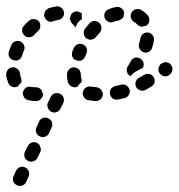

<svg xmlns="http://www.w3.org/2000/svg" viewBox="-32 -302 582 625"><path d="M12 271Q10 276 10 280Q10 284 11 289Q13 293 16 296Q19 299 23 301Q32 305 40 302Q49 299 53 291L61 273Q63 269 63 265Q63 260 62 256Q60 252 57 248Q54 245 50 243Q42 239 33 242Q24 246 20 254L13 270Q13 270 13 270Q13 270 13 270ZM101 185Q101 180 99 176Q98 172 95 168Q92 165 88 163Q79 159 71 162Q62 166 58 174L49 192Q47 197 47 201Q47 205 48 210Q50 214 53 217Q56 221 60 222Q69 226 77 223Q86 220 90 212L99 193Q101 189 101 185ZM137 96Q134 87 125 83Q117 79 108 82Q99 85 95 94L87 112Q83 121 86 130Q89 138 98 142Q106 146 115 143Q124 140 128 131L136 113Q140 104 137 96ZM176 24Q176 20 175 16Q173 11 170 8Q167 5 163 3Q154 -1 146 2Q137 5 133 14L124 32Q120 41 124 49Q127 58 135 62Q144 66 152 63Q161 60 165 51L174 33Q176 29 176 24ZM84 27H85Q95 27 101 20Q108 14 108 5Q108 4 108 3Q108 2 107 1Q106 -2 104 -6Q104 -7 104 -8Q103 -9 103 -10Q102 -11 101 -11Q98 -14 94 -16Q90 -18 85 -18H84Q77 -18 70 -19Q66 -20 61 -20Q57 -19 53 -17Q49 -14 47 -11Q44 -7 43 -3Q41 6 46 14Q51 22 60 24Q71 27 84 27ZM287 26Q292 24 295 22Q298 19 300 15Q302 11 303 6Q303 -3 297 -10Q291 -17 282 -18Q272 -19 265 -20Q256 -22 248 -17Q240 -12 238 -3Q236 6 241 14Q246 22 255 24Q266 26 279 27Q283 27 287 26ZM387 7Q392 -1 390 -10Q387 -19 379 -24Q371 -29 362 -26Q353 -24 344 -22Q339 -21 336 -19Q332 -16 329 -13Q327 -9 326 -5Q325 0 326 4Q328 13 335 19Q343 24 352 22Q363 20 374 17Q383 15 387 7ZM471 -33Q473 -42 469 -50Q464 -58 455 -61Q446 -63 438 -59Q429 -54 421 -49Q417 -47 414 -44Q411 -40 410 -36Q408 -32 409 -27Q409 -23 411 -19Q415 -11 424 -8Q433 -5 441 -9Q451 -14 460 -20Q468 -24 471 -33ZM208 -18Q204 -19 200 -21Q196 -23 193 -27Q191 -30 189 -34Q186 -46 186 -60Q186 -65 188 -69Q190 -73 193 -76Q196 -80 200 -81Q204 -83 209 -83Q213 -83 217 -81Q221 -80 225 -76Q228 -73 229 -69Q231 -65 231 -61Q231 -53 233 -46Q234 -43 234 -40Q234 -37 233 -34Q227 -30 223 -24Q221 -22 220 -20Q220 -19 219 -19Q218 -19 217 -19Q213 -17 208 -18ZM7 -20Q-2 -23 -5 -32Q-10 -44 -12 -57Q-12 -62 -11 -66Q-10 -70 -7 -74Q-5 -77 -1 -80Q3 -82 7 -83Q17 -84 24 -78Q32 -72 33 -63Q34 -56 36 -49Q38 -45 38 -41Q38 -37 37 -33Q32 -29 28 -23Q27 -22 26 -21Q26 -20 25 -20Q25 -20 24 -20Q15 -16 7 -20ZM526 -65Q528 -69 529 -73Q530 -78 529 -82Q528 -86 525 -90Q520 -98 511 -99Q502 -101 494 -95H493Q489 -92 487 -88Q485 -84 484 -80Q483 -76 484 -71Q485 -67 488 -63Q490 -60 494 -57Q498 -55 502 -54Q507 -53 511 -54Q515 -55 519 -58L520 -59Q524 -61 526 -65ZM384 -61Q382 -65 381 -69Q380 -74 381 -78Q381 -83 384 -86Q389 -94 394 -103Q398 -111 407 -114Q416 -116 424 -112Q432 -107 435 -98Q437 -89 433 -81Q430 -80 427 -78Q418 -73 410 -69Q403 -65 397 -59Q395 -56 393 -54Q393 -54 392 -55Q391 -55 391 -55Q387 -58 384 -61ZM205 -138Q205 -138 205 -138Q207 -142 209 -147Q213 -155 221 -158Q230 -161 239 -157Q247 -153 250 -145Q253 -136 249 -127Q247 -122 245 -118Q243 -113 240 -110Q237 -107 233 -105Q229 -104 224 -104Q220 -104 216 -106Q211 -107 208 -110Q205 -114 203 -118Q202 -122 202 -126Q202 -131 204 -135Q204 -136 204 -137Q205 -137 205 -138ZM-4 -125Q-4 -121 -2 -117Q0 -113 4 -110Q7 -107 12 -106Q16 -105 20 -105Q25 -105 29 -107Q33 -109 36 -113Q38 -116 40 -121Q42 -129 46 -138Q50 -146 46 -155Q43 -163 34 -167Q30 -169 26 -169Q21 -169 17 -167Q13 -166 10 -163Q7 -160 5 -155Q0 -145 -3 -134Q-5 -130 -4 -125ZM420 -152Q420 -148 422 -144Q424 -140 427 -137Q430 -134 435 -132Q444 -129 452 -133Q460 -137 463 -146Q467 -158 469 -170Q471 -179 465 -187Q460 -194 451 -196Q441 -197 434 -192Q426 -186 425 -177Q424 -169 421 -161Q419 -157 420 -152ZM297 -204Q299 -208 298 -213Q298 -216 297 -218Q296 -221 295 -223Q294 -225 293 -226Q292 -227 292 -227Q291 -228 291 -228Q284 -234 275 -234Q265 -233 259 -226Q252 -218 245 -209Q239 -202 241 -192Q242 -183 249 -177Q257 -172 266 -173Q275 -175 281 -182Q287 -190 293 -196Q296 -200 297 -204ZM41 -211Q40 -207 40 -202Q40 -198 42 -194Q44 -190 47 -187Q54 -180 63 -181Q73 -181 79 -188Q85 -195 92 -201Q99 -207 99 -216Q100 -226 94 -233Q91 -236 87 -238Q83 -240 78 -240Q74 -240 69 -239Q65 -237 62 -234Q53 -227 46 -218Q43 -215 41 -211ZM227 -234Q230 -237 235 -240Q234 -245 234 -250Q234 -254 235 -257Q234 -258 233 -259Q226 -265 216 -265Q207 -264 201 -257Q200 -256 200 -256Q199 -255 199 -254Q198 -252 198 -249Q197 -245 195 -241Q196 -237 198 -233Q200 -228 203 -225Q208 -221 211 -216Q211 -215 212 -214Q212 -213 213 -212L217 -220Q220 -228 227 -234ZM405 -230Q397 -235 394 -244Q392 -253 396 -261Q401 -269 410 -272Q419 -274 427 -270Q439 -263 449 -252Q455 -245 454 -236Q454 -227 447 -221Q446 -220 445 -219Q445 -219 444 -218Q440 -218 437 -217Q433 -216 430 -215Q426 -215 422 -217Q418 -219 415 -222Q411 -227 405 -230ZM338 -231Q334 -229 330 -229Q325 -229 321 -231Q317 -232 314 -236Q311 -239 309 -243Q306 -252 309 -260Q313 -269 322 -272Q333 -277 345 -279Q354 -281 362 -276Q370 -271 372 -262Q372 -261 372 -261Q372 -260 372 -260Q372 -258 371 -256Q371 -253 371 -250Q369 -244 364 -241Q360 -237 354 -235Q346 -234 338 -231ZM114 -263Q110 -254 113 -246Q115 -242 118 -238Q121 -235 125 -233Q129 -231 133 -231Q138 -231 142 -233Q150 -236 157 -237Q167 -238 172 -246Q178 -253 176 -262Q175 -272 167 -277Q160 -283 150 -281Q139 -279 126 -275Q118 -271 114 -263Z"/></svg>

Font: FRB American Cursive Dashed Extrabold
Style: Bold Italic
Weight: 800
Italic angle: -25°
Version: Version 2.0;Modular Font Editor K font №1